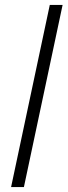

<svg xmlns="http://www.w3.org/2000/svg" viewBox="-20 -759 274 779"><path d="M182 -739H234L77 0H25Z"/></svg>

Font: Prompt ExtraLight
Style: Italic
Weight: 275
Italic angle: -12°
Designer: Katatrad Team
Foundry: CadsonDemak
Version: Version 1.000